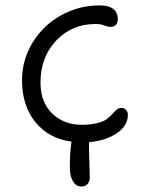

<svg xmlns="http://www.w3.org/2000/svg" viewBox="-20 -515 535 706"><path d="M278.8 170.9Q259.8 170.9 248.3 151.6Q236.8 132.3 236.8 101.1Q236.8 42 243.2 5.9Q159.2 -5.4 110.1 -65.9Q61 -126.5 61 -220.2Q61 -295.4 100.1 -358.9Q139.2 -422.4 204.6 -458.7Q270 -495.1 346.2 -495.1Q413.1 -495.1 413.1 -443.8Q413.1 -431.2 406.2 -423.6Q399.4 -416 387.2 -416Q378.4 -416 364 -421.4Q349.6 -426.8 331.1 -426.8Q244.6 -426.8 186.8 -366Q128.9 -305.2 128.9 -210.9Q128.9 -140.1 171.4 -98.1Q213.9 -56.2 280.8 -56.2Q314.5 -56.2 338.4 -62.5Q362.3 -68.8 374 -78.1Q385.7 -87.4 393.6 -96.4Q401.4 -105.5 408.9 -111.8Q416.5 -118.2 425.8 -118.2Q437 -118.2 443.6 -110.8Q450.2 -103.5 450.2 -92.8Q450.2 -52.7 409.7 -25.1Q369.1 2.4 307.1 7.8Q307.1 38.6 308.6 83.3Q310.1 127.9 310.1 137.2Q310.1 151.4 302.2 161.1Q294.4 170.9 278.8 170.9Z"/></svg>

Font: Shantell Sans Normal
Style: Regular
Weight: 300
Designer: Stephen Nixon, Anya Danilova, Shantell Martin
Foundry: Arrow Type
Version: Version 1.006;[559af2be0]